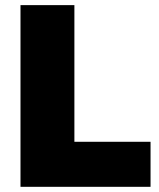

<svg xmlns="http://www.w3.org/2000/svg" viewBox="-20 -721 614 741"><path d="M59.1 -701.2H267.1V-173.8H561V0H59.1Z"/></svg>

Font: Montserrat arm ExtraBold
Style: Regular
Weight: 800
Designer: Julieta Ulanovsky
Foundry: Julieta Ulanovsky
Version: Version 6.000;PS 006.000;hotconv 1.0.88;makeotf.lib2.5.64775